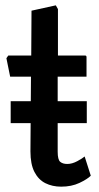

<svg xmlns="http://www.w3.org/2000/svg" viewBox="-20 -695 372 719"><path d="M20 -316H305V-234H20ZM209 4Q176 4 150 -9Q124 -22 109 -51Q94 -80 94 -128L96 -408H18L4 -477L11 -487H97L98 -655L189 -675L197 -661V-487H299Q304 -487 304 -481V-408H196V-127Q196 -97 205.5 -89Q215 -81 232 -81Q250 -81 269.5 -91.5Q289 -102 297 -109L320 -37Q307 -24 277.5 -10Q248 4 209 4Z"/></svg>

Font: Kreon Light Medium
Style: Regular
Weight: 500
Version: Version 2.002